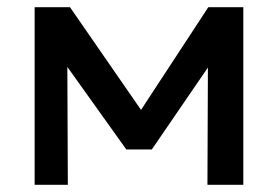

<svg xmlns="http://www.w3.org/2000/svg" viewBox="-20 -515 774 535"><path d="M76.5 0V-495H172H175L397 -174L349.5 -173L560.5 -495H658V0H558L559.5 -366L580 -357L403 -98.5H332L147 -357.5L167.5 -366.5L169 0Z"/></svg>

Font: Geologica Roman
Style: Regular
Weight: 400
Designer: Sindre Bremnes, Frode Helland
Foundry: Monokrom Skriftforlag AS
Version: Version 1.010;gftools[0.9.28]